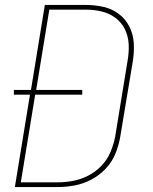

<svg xmlns="http://www.w3.org/2000/svg" viewBox="-20 -755 616 775"><path d="M40 0H213Q247 0 281.5 -6.5Q316 -13 348.5 -30Q381 -47 406.5 -74Q432 -101 445.5 -134Q459 -167 465 -201L516 -507Q522 -544 520 -580Q518 -616 502.5 -647Q487 -678 460 -698.5Q433 -719 398.5 -727Q364 -735 327 -735H161L105 -392H36V-373H101ZM64 -19 122 -373H312V-392H126L179 -716H327Q360 -716 391 -708.5Q422 -701 446.5 -682.5Q471 -664 484.5 -636Q498 -608 499.5 -575.5Q501 -543 495 -510L445 -204Q439 -173 426.5 -142.5Q414 -112 390.5 -87Q367 -62 337 -46.5Q307 -31 275.5 -25Q244 -19 213 -19Z"/></svg>

Font: Iosevka Sparkle Thin Oblique
Style: Regular
Weight: 100
Italic angle: -9°
Designer: Belleve Invis
Foundry: Belleve Invis
Version: Version 4.5.0; ttfautohint (v1.8.3)